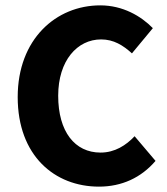

<svg xmlns="http://www.w3.org/2000/svg" viewBox="-20 -684 622 716"><path d="M349 12C434 12 506 -21 560 -84L482 -176C450 -142 408 -115 355 -115C259 -115 197 -193 197 -327C197 -458 268 -537 357 -537C404 -537 439 -515 472 -485L550 -579C506 -624 438 -664 354 -664C189 -664 46 -538 46 -322C46 -103 184 12 349 12Z"/></svg>

Font: Giro Sans Regular
Style: Bold
Weight: 700
Designer: Paul D. Hunt
Foundry: Adobe Systems Incorporated
Version: Version 1.000;PS 1.0;hotconv 1.0.88;makeotf.lib2.5.647800